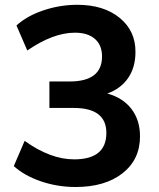

<svg xmlns="http://www.w3.org/2000/svg" viewBox="-20 -749 646 780"><path d="M287.1 10.7Q213.9 10.7 146.5 -12.2Q79.1 -35.2 36.1 -74.2L80.1 -176.8Q184.6 -101.6 281.2 -101.6Q412.1 -101.6 412.1 -209Q412.1 -310.5 279.3 -310.5H180.7V-418H262.7Q394.5 -418 394.5 -519.5Q394.5 -565.4 365.7 -590.8Q336.9 -616.2 284.2 -616.2Q196.3 -616.2 90.8 -543.9L46.9 -645.5Q89.8 -684.6 156.7 -707Q223.6 -729.5 293.9 -729.5Q401.4 -729.5 466.3 -676.3Q531.2 -623 530.3 -537.1Q530.3 -475.6 500.5 -432.1Q470.7 -388.7 416 -369.1Q479.5 -351.6 514.2 -306.2Q548.8 -260.7 548.8 -195.3Q548.8 -100.6 477.5 -44.9Q406.2 10.7 287.1 10.7Z"/></svg>

Font: Min Sans Bold
Style: Regular
Weight: 700
Designer: Jinseong-Kim, NotoSansCJK, Nunito
Foundry: Jinseong-Kim
Version: Version 1.400;Glyphs 3.1.2 (3151)